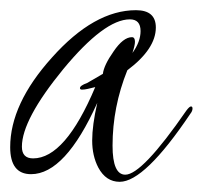

<svg xmlns="http://www.w3.org/2000/svg" viewBox="-33 -343 398 377"><path d="M202 14Q175 14 160 -14Q148 -37 148 -67Q148 -82 150.5 -100.5Q153 -119 158 -141Q95 -1 28 -1Q-13 -1 -13 -54Q-13 -139 69 -230Q152 -323 234 -323Q273 -323 273 -289Q273 -247 217 -205Q188 -133 188 -57Q188 0 213 0Q246 0 333 -126Q339 -134 342 -134Q345 -134 345 -130Q345 -125 341 -120Q251 14 202 14ZM32 -32Q95 -32 154 -172Q146 -170 139.5 -168.5Q133 -167 128 -167Q124 -167 124 -170Q124 -175 138 -180Q143 -183 151 -187.5Q159 -192 169 -198Q171 -215 190 -242Q209 -270 226 -270Q232 -270 232 -261Q232 -254 227 -239Q243 -261 243 -282Q243 -305 222 -305Q172 -305 91 -207Q10 -108 10 -55Q10 -32 32 -32Z"/></svg>

Font: Ruthie
Style: Regular
Weight: 400
Designer: Robert E. Leuschke
Foundry: Robert E. Leuschke
Version: Version 1.012